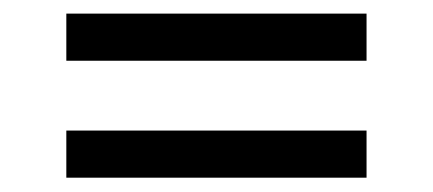

<svg xmlns="http://www.w3.org/2000/svg" viewBox="-20 -474 620 275"><path d="M75 -287H505V-219.5H75ZM75 -454.5H505V-387H75Z"/></svg>

Font: TypoPRO Lato
Style: Regular
Weight: 400
Designer: Lukasz Dziedzic with Adam Twardoch and Botio Nikoltchev
Foundry: tyPoland Lukasz Dziedzic
Version: Version 2.010; 2014-09-01; http://www.latofonts.com/